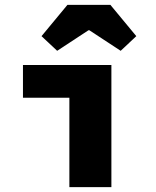

<svg xmlns="http://www.w3.org/2000/svg" viewBox="-20 -766 640 786"><path d="M264 0V-366H74V-500H436V0ZM214 -558 150 -618 256 -746H432L538 -618L474 -558L346 -642H342Z"/></svg>

Font: Source Code Pro ExtraLight Black
Style: Regular
Weight: 900
Monospace: yes
Version: Version 1.018;hotconv 1.0.116;makeotfexe 2.5.65601